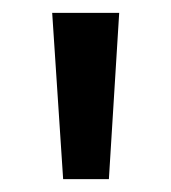

<svg xmlns="http://www.w3.org/2000/svg" viewBox="-20 -820 266 298"><path d="M78 -542 61 -800H165L149 -542Z"/></svg>

Font: Noto Sans Tamil ExtraCondensed Medium
Style: Regular
Weight: 500
Width: 2
Designer: Jelle Bosma - Monotype Design Team
Foundry: Monotype Imaging Inc.
Version: Version 2.004; ttfautohint (v1.8.4.7-5d5b)